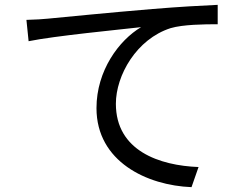

<svg xmlns="http://www.w3.org/2000/svg" viewBox="-20 -746 1040 792"><path d="M89 -664 98 -576C205 -598 475 -624 562 -634C471 -580 378 -455 378 -300C378 -79 587 19 770 26L799 -57C638 -63 458 -124 458 -318C458 -435 543 -585 684 -630C735 -645 822 -646 878 -646V-726C812 -723 719 -718 611 -709C429 -694 242 -675 177 -669C158 -667 127 -665 89 -664Z"/></svg>

Font: Noto Sans Mono CJK JP Regular
Style: Regular
Weight: 400
Designer: Ryoko NISHIZUKA (kana & ideographs); Paul D. Hunt (Latin, Greek & Cyrillic); Wenlong ZHANG (bopomofo); Sandoll Communica
Foundry: Adobe Systems Incorporated
Version: Version 1.004;PS 1.004;hotconv 1.0.82;makeotf.lib2.5.63406